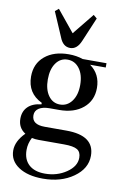

<svg xmlns="http://www.w3.org/2000/svg" viewBox="-98 -730 675 1016"><g transform="rotate(10 240.0 -222.0)"><path d="M321 -672 340 -656 285 -526Q265 -478 228 -478Q189 -478 171 -526L115 -656L134 -672L228 -557ZM228 -145H177Q140 -145 119.5 -131.5Q99 -118 99 -94Q99 -44 168 -44H285Q436 -44 436 65Q436 134 369.5 181Q303 228 206 228Q124 228 75 195.5Q26 163 26 108Q26 58 74 10Q34 -15 34 -64Q34 -104 59 -128.5Q84 -153 131 -158V-166Q51 -204 51 -294Q51 -363 99.5 -403.5Q148 -444 228 -444Q270 -444 304 -432H432V-409H348Q405 -368 405 -294Q405 -226 356.5 -185.5Q308 -145 228 -145ZM315 -294Q315 -349 290.5 -382Q266 -415 227 -415Q188 -415 164.5 -382Q141 -349 141 -294Q141 -240 164.5 -207Q188 -174 227 -174Q266 -174 290.5 -207Q315 -240 315 -294ZM95 93Q95 144 125.5 172Q156 200 212 200Q277 200 327 166Q377 132 377 86Q377 55 356.5 42.5Q336 30 285 30H149Q127 30 112 26Q95 58 95 93Z"/></g></svg>

Font: Arapey
Style: Regular
Weight: 400
Designer: Eduardo Rodriguez Tunni
Foundry: Eduardo Rodriguez Tunni
Version: Version 4.000